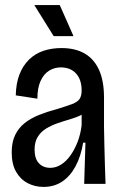

<svg xmlns="http://www.w3.org/2000/svg" viewBox="-20 -723 474 755"><path d="M151 12Q117 12 88.5 -3Q60 -18 43 -48Q26 -78 26 -124Q26 -164 39.5 -192Q53 -220 77 -239Q101 -258 133.5 -271Q166 -284 204 -294Q243 -306 264 -314Q285 -322 293 -334Q301 -346 301 -367Q301 -410 279 -434Q257 -458 219 -458Q194 -458 173 -445Q152 -432 139.5 -404.5Q127 -377 127 -335L42 -348Q43 -395 56.5 -430Q70 -465 94 -488.5Q118 -512 150.5 -523Q183 -534 222 -534Q276 -534 313 -512.5Q350 -491 369.5 -448Q389 -405 389 -339V-223Q390 -187 390.5 -149.5Q391 -112 392.5 -74Q394 -36 395 0H311Q312 -41 313.5 -81Q315 -121 316 -162H307Q298 -108 277 -69Q256 -30 224.5 -9Q193 12 151 12ZM178 -63Q200 -63 220.5 -76Q241 -89 257.5 -112.5Q274 -136 285.5 -166Q297 -196 301 -231V-286L329 -296Q319 -281 299.5 -271Q280 -261 255.5 -254Q231 -247 206.5 -238.5Q182 -230 161.5 -217.5Q141 -205 128.5 -185Q116 -165 116 -135Q116 -99 133 -81Q150 -63 178 -63ZM191 -581 115 -703H215L269 -581Z"/></svg>

Font: Bricolage Grotesque 72pt SemiCondensed
Style: Regular
Weight: 400
Width: 4
Designer: Mathieu Triay
Foundry: Atelier Triay
Version: Version 1.001;gftools[0.9.33.dev8+g029e19f]